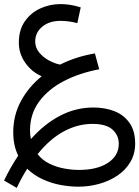

<svg xmlns="http://www.w3.org/2000/svg" viewBox="-55 -519 681 939"><path d="M26.9 399.9 -35.2 363.8Q-2.9 296.9 34.2 242.2Q22 217.8 15.9 189.5Q9.8 161.1 9.8 127Q9.8 44.9 47.4 -24.7Q85 -94.2 148.9 -146Q100.1 -167 68.6 -211.9Q37.1 -256.8 37.1 -310.1Q37.1 -373 66.7 -415Q96.2 -457 142.6 -478Q189 -499 241.2 -499Q289.1 -499 339.8 -482.9L323.2 -405.8Q280.8 -417 241.2 -417Q186 -417 151.6 -388.4Q117.2 -359.9 117.2 -315.9Q117.2 -286.1 136.5 -262.5Q155.8 -238.8 184.3 -223.4Q212.9 -208 238.8 -203.1Q316.9 -242.2 409.2 -257.8L430.2 -180.2Q334 -162.1 257.6 -122.6Q181.2 -83 136.5 -22.5Q91.8 38.1 91.8 119.1Q91.8 141.1 96.2 161.1Q162.1 86.9 239 46.9Q315.9 6.8 401.9 6.8Q459 6.8 504.9 24.9Q550.8 43 578.4 82Q606 121.1 606 183.1Q606 233.9 582.5 273.4Q559.1 313 519.5 339.6Q480 366.2 430.4 380.1Q380.9 394 328.1 394Q288.1 394 243.2 386Q198.2 377.9 155 358.4Q111.8 338.9 78.1 306.2Q50.8 349.1 26.9 399.9ZM397 86.9Q325.2 86.9 257.1 123.5Q189 160.2 128.9 234.9Q151.9 264.2 186 281Q220.2 297.9 258.1 304.9Q295.9 312 331.1 312Q420.9 312 473.4 277.1Q525.9 242.2 525.9 184.1Q525.9 143.1 495.4 115Q464.8 86.9 397 86.9Z"/></svg>

Font: Kurinto Seri
Style: Regular
Weight: 400
Designer: Kurinto was developed by Clint Goss from a range of fonts that are compatible with the SIL Open Font License Version 1.1
Foundry: Clinton F. Goss
Version: Version 2.196; July 25, 2020